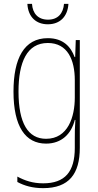

<svg xmlns="http://www.w3.org/2000/svg" viewBox="-20 -735 510 996"><path d="M335 -715H312C308 -666 281 -633 229 -633C178 -633 149 -665 146 -715H122C126 -645 169 -609 228 -609C291 -609 331 -649 335 -715ZM228 -537C105 -537 50 -432 50 -260C50 -78 112 10 219 10C299 10 350 -40 368 -113H371C368 -72 368 -47 368 -14V32C368 156 317 216 204 216C150 216 109 202 70 181V209C107 229 150 241 204 241C338 241 394 167 394 32V-527H373L370 -439H367C348 -491 309 -537 228 -537ZM228 -512C331 -512 368 -424 368 -319V-229C368 -129 333 -15 219 -15C126 -15 76 -95 76 -260C76 -413 120 -512 228 -512Z"/></svg>

Font: Noto Sans Condensed Thin
Style: Regular
Weight: 100
Width: 3
Designer: Monotype Design Team
Foundry: Monotype Imaging Inc.
Version: Version 2.013